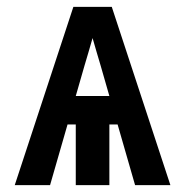

<svg xmlns="http://www.w3.org/2000/svg" viewBox="-20 -540 540 560"><path d="M23 0 194 -520H306L477 0H374L323 -177H299V0H201V-177H177L126 0ZM201 -260H299L274 -347Q268 -367 262 -387.5Q256 -408 250 -429Q244 -408 238 -387.5Q232 -367 226 -347Z"/></svg>

Font: Iosevka SS18 Extrabold
Style: Regular
Weight: 800
Monospace: yes
Designer: Belleve Invis
Foundry: Belleve Invis
Version: Version 25.1.1; ttfautohint (v1.8.4)